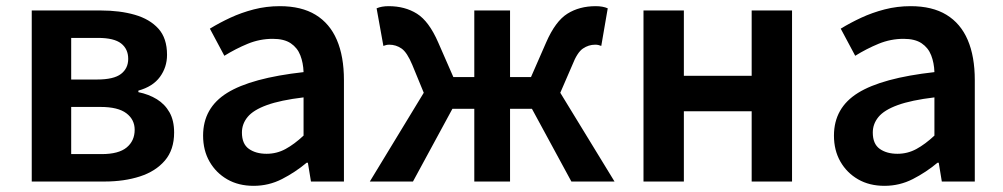

<svg xmlns="http://www.w3.org/2000/svg" viewBox="-20 -589 3256 623"><path d="M83 0V-555H307Q369 -555 417.5 -541Q466 -527 494 -496Q522 -465 522 -411Q522 -371 499 -339.5Q476 -308 429 -295V-290Q463 -283 489 -267Q515 -251 530 -224.5Q545 -198 545 -159Q545 -103 515 -68Q485 -33 434 -16.5Q383 0 319 0ZM211 -331H295Q349 -331 372.5 -349Q396 -367 396 -398Q396 -430 373 -448Q350 -466 298 -466H211ZM211 -89H310Q365 -89 391 -110.5Q417 -132 417 -168Q417 -201 390 -221.5Q363 -242 306 -242H211Z M803 14Q754 14 717.5 -7Q681 -28 660 -64.5Q639 -101 639 -149Q639 -239 717 -287.5Q795 -336 965 -355Q964 -385 954.5 -409.5Q945 -434 923.5 -448.5Q902 -463 865 -463Q823 -463 784 -447Q745 -431 708 -408L661 -496Q692 -515 727.5 -531.5Q763 -548 803.5 -558.5Q844 -569 888 -569Q958 -569 1004 -541Q1050 -513 1073 -459.5Q1096 -406 1096 -329V0H989L979 -61H975Q938 -30 895 -8Q852 14 803 14ZM845 -90Q878 -90 906.5 -105.5Q935 -121 965 -149V-273Q890 -264 846 -248Q802 -232 783.5 -209.5Q765 -187 765 -159Q765 -122 787.5 -106Q810 -90 845 -90Z M1180 0 1355 -288 1318 -378Q1301 -419 1283 -431.5Q1265 -444 1243 -444Q1238 -444 1233.5 -443Q1229 -442 1224 -440L1202 -562Q1218 -569 1241 -569Q1294 -569 1333 -544.5Q1372 -520 1402 -451L1451 -339H1519V-555H1635V-339H1703L1752 -451Q1782 -520 1821 -544.5Q1860 -569 1913 -569Q1936 -569 1952 -562L1931 -440Q1926 -442 1921.5 -443Q1917 -444 1911 -444Q1890 -444 1871.5 -431.5Q1853 -419 1837 -378L1798 -288L1974 0H1834L1706 -236H1635V0H1519V-236H1448L1320 0Z M2068 0V-555H2199V-343H2419V-555H2550V0H2419V-228H2199V0Z M2850 14Q2801 14 2764.5 -7Q2728 -28 2707 -64.5Q2686 -101 2686 -149Q2686 -239 2764 -287.5Q2842 -336 3012 -355Q3011 -385 3001.5 -409.5Q2992 -434 2970.5 -448.5Q2949 -463 2912 -463Q2870 -463 2831 -447Q2792 -431 2755 -408L2708 -496Q2739 -515 2774.5 -531.5Q2810 -548 2850.5 -558.5Q2891 -569 2935 -569Q3005 -569 3051 -541Q3097 -513 3120 -459.5Q3143 -406 3143 -329V0H3036L3026 -61H3022Q2985 -30 2942 -8Q2899 14 2850 14ZM2892 -90Q2925 -90 2953.5 -105.5Q2982 -121 3012 -149V-273Q2937 -264 2893 -248Q2849 -232 2830.5 -209.5Q2812 -187 2812 -159Q2812 -122 2834.5 -106Q2857 -90 2892 -90Z"/></svg>

Font: Noto Sans JP SemiBold
Style: Regular
Weight: 600
Designer: Ryoko NISHIZUKA  (kana, bopomofo & ideographs); Paul D. Hunt (Latin, Greek & Cyrillic); Sandoll Communications , Soo-you
Foundry: Adobe
Version: Version 2.004-H2;hotconv 1.0.118;makeotfexe 2.5.65603